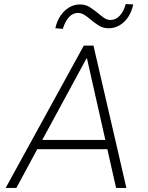

<svg xmlns="http://www.w3.org/2000/svg" viewBox="-20 -931 734 951"><path d="M8 0 395 -705H443L606 0H555L509 -204L537 -192H142L171 -204L61 0ZM408 -641 184 -228 166 -238H529L504 -228L411 -641ZM291 -788 254 -791Q262 -827 280 -853.5Q298 -880 323 -894.5Q348 -909 375 -909Q404 -909 425.5 -895Q447 -881 465 -866Q480 -853 495.5 -842.5Q511 -832 527 -832Q553 -832 572.5 -852.5Q592 -873 603 -911L640 -909Q628 -854 594.5 -822.5Q561 -791 518 -791Q490 -791 469 -804.5Q448 -818 429 -834Q414 -847 398.5 -857Q383 -867 366 -867Q341 -867 322 -846.5Q303 -826 291 -788Z"/></svg>

Font: Nunito Sans 7pt SemiCondensed ExtraLight
Style: Italic
Weight: 250
Width: 4
Italic angle: -9°
Designer: Vernon Adams
Foundry: Vernon Adams
Version: Version 3.101;gftools[0.9.27]